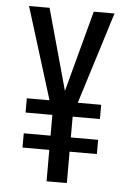

<svg xmlns="http://www.w3.org/2000/svg" viewBox="-52 -753 533 792"><g transform="rotate(5 214.5 -357.0)"><path d="M214 -378 304 -714H390L271 -334H368V-275H255V-189H368V-130H255V0H171V-130H60V-189H171V-275H60V-334H154L36 -714H121Z"/></g></svg>

Font: Noto Sans Bengali UI ExtraCondensed
Style: Regular
Weight: 400
Width: 2
Designer: Jelle Bosma - Monotype Design Team
Foundry: Monotype Imaging Inc.
Version: Version 2.003; ttfautohint (v1.8.4.7-5d5b)